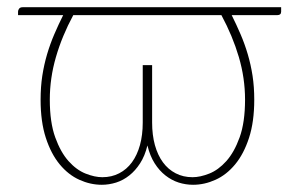

<svg xmlns="http://www.w3.org/2000/svg" viewBox="-20 -504 824 532"><path d="M401.5 -164.5Q401.5 -130 409.2 -102Q417 -74 431.5 -54.2Q446 -34.5 466.8 -23.8Q487.5 -13 513.5 -13Q534.5 -13 559.8 -23Q585 -33 607 -57.5Q629 -82 644 -123.5Q659 -165 659 -228Q659 -287.5 641.8 -346Q624.5 -404.5 593.5 -462H183Q152 -404.5 135 -346Q118 -287.5 118 -228Q118 -165 133 -123.5Q148 -82 170 -57.5Q192 -33 217.2 -23Q242.5 -13 263.5 -13Q289.5 -13 310.2 -23.8Q331 -34.5 345.5 -54.2Q360 -74 367.8 -102Q375.5 -130 375.5 -164.5V-323.5H401.5ZM759 -484V-471.5Q759 -462 747.5 -462H622Q635 -436 646.5 -409.2Q658 -382.5 666.5 -353.8Q675 -325 679.8 -294Q684.5 -263 684.5 -228Q684.5 -166.5 670 -122Q655.5 -77.5 631.5 -48.5Q607.5 -19.5 577 -5.8Q546.5 8 515 8Q494.5 8 475 1.8Q455.5 -4.5 438.5 -17.8Q421.5 -31 408.5 -51.5Q395.5 -72 388.5 -101Q381.5 -72 368.2 -51.5Q355 -31 338.2 -17.8Q321.5 -4.5 301.8 1.8Q282 8 262 8Q230.5 8 200 -5.8Q169.5 -19.5 145.5 -48.5Q121.5 -77.5 107 -122Q92.5 -166.5 92.5 -228Q92.5 -263 97.2 -294Q102 -325 110.5 -353.8Q119 -382.5 130.5 -409.2Q142 -436 155 -462H30V-472Q30 -476 33 -480Q36 -484 43 -484Z"/></svg>

Font: Lato 2
Style: Regular
Weight: 200
Designer: Lukasz Dziedzic with Adam Twardoch and Botio Nikoltchev
Foundry: tyPoland Lukasz Dziedzic
Version: Version 2.015; 2015-08-06; http://www.latofonts.com/